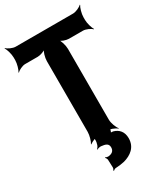

<svg xmlns="http://www.w3.org/2000/svg" viewBox="-239 -831 994 1156"><g transform="rotate(-30 257.5 -252.5)"><path d="M500 -642V-661C500 -685 511 -722 520 -735L518 -737C507 -725 477 -711 457 -711H58C38 -711 8 -725 -3 -737L-5 -735C4 -722 15 -685 15 -661V-642C15 -618 4 -581 -5 -568L-3 -566C7 -578 36 -592 55 -592H143C162 -592 194 -603 203 -616L201 -618C188 -606 177 -566 177 -542V-50C177 -26 166 11 157 24L159 26C172 14 207 0 230 0H276C299 0 335 14 348 26L350 24C338 11 324 -26 324 -50V-542C324 -566 313 -606 300 -618L298 -616C308 -603 340 -592 360 -592H457C477 -592 507 -578 518 -566L520 -568C511 -581 500 -618 500 -642ZM253 101C253 126 237 137 214 140C207 141 195 138 191 135L189 138C193 141 198 149 199 156L201 209C202 215 197 226 194 229L197 232C201 228 209 223 215 223C238 222 258 219 276 215C327 201 372 169 372 106C372 61 348 34 311 24C306 23 294 22 291 25L293 28C297 25 300 14 302 8C303 1 309 -8 314 -11L311 -15C307 -11 297 -6 290 -6H234C220 -6 194 -16 187 -25L184 -22C190 -13 195 14 192 29L188 45C186 54 178 65 173 69L174 72C180 68 194 64 203 65C231 68 253 73 253 101Z"/></g></svg>

Font: Asimov
Style: EdgeExtreme
Weight: 500
Designer: Google
Version: Version 2.000980: 2014